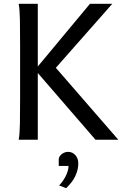

<svg xmlns="http://www.w3.org/2000/svg" viewBox="-20 -733 680 1007"><path d="M178.2 -384.3 451.7 -712.9H568.8L272.9 -377.4L600.6 0H481L178.2 -350.1V0H78.1Q83.5 -29.3 84.5 -84.7Q85.4 -140.1 85.4 -212.4V-500.5Q85.4 -572.8 84.5 -628.2Q83.5 -683.6 78.1 -712.9H178.2ZM288.1 100.1Q289.6 91.3 294.7 84.7Q299.8 78.1 306.6 73.2Q313.5 68.4 321.5 65.9Q329.6 63.5 337.9 63.5Q348.6 63.5 358.2 67.9Q367.7 72.3 375 80.3Q382.3 88.4 386.5 99.4Q390.6 110.4 390.6 124Q390.6 157.7 374.8 190.9Q358.9 224.1 326.7 253.9L290 239.7Q297.9 231.9 306.6 220Q315.4 208 322.8 194.3Q330.1 180.7 334.7 165.8Q339.4 150.9 339.4 137.2H288.1Z"/></svg>

Font: Andika Phon
Style: Regular
Weight: 400
Designer: Victor Gaultney, Annie Olsen, Julie Remington, Don Collingsworth, Eric Hays, Becca Hirsbrunner
Foundry: SIL International
Version: Version 5.000